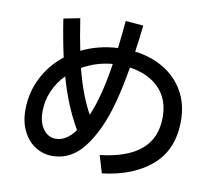

<svg xmlns="http://www.w3.org/2000/svg" viewBox="-89 -911 1178 1052"><g transform="rotate(10 500.0 -384.5)"><path d="M920 -320Q920 -161 818.5 -72Q717 17 543 38L514 -59Q668 -77 743 -142.5Q818 -208 818 -322Q818 -423 758 -484Q698 -545 594 -560Q556 -334 502 -218Q452 -109 393.5 -59Q335 -9 257 -9Q208 -9 165 -35.5Q122 -62 96 -113Q70 -164 70 -232Q70 -328 111.5 -410.5Q153 -493 227 -551Q206 -644 188 -761L279 -779Q295 -675 310 -603Q402 -648 511 -654Q518 -711 527 -807L626 -799Q616 -709 607 -651Q696 -640 767 -598Q838 -556 879 -485Q920 -414 920 -320ZM330 -511Q368 -362 422 -267Q470 -377 498 -563Q410 -556 330 -511ZM368 -172Q297 -293 253 -451Q211 -408 187.5 -354Q164 -300 164 -240Q164 -178 191.5 -141.5Q219 -105 260 -105Q320 -105 368 -172Z"/></g></svg>

Font: IBM Plex Sans JP Medm
Style: Regular
Weight: 500
Designer: Mike Abbink; Paul van der Laan; Pieter van Rosmalen; Wujin Sim; Yejin Wi; Jinhee Kim; Boomi Park; Yona Kim; Kichan Ma
Foundry: Sandoll Inc.
Version: Version 1.002